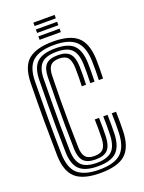

<svg xmlns="http://www.w3.org/2000/svg" viewBox="-175 -1033 842 1123"><g transform="rotate(-20 246.0 -471.5)"><path d="M250 9.2Q142.5 9.2 95 -33.8Q47.5 -76.8 45.5 -175.8Q43.5 -280.8 43.2 -388Q43 -495.2 45.2 -625.5Q47 -726.8 96.1 -767.9Q145.2 -809 249.8 -809Q355.5 -809 402.5 -766.2Q449.5 -723.5 452.8 -624.8Q453.8 -596.2 453.2 -565Q452.8 -533.8 451.8 -505.5H425.5Q426.5 -533.8 426.9 -565Q427.2 -596.2 426.2 -623.8Q423.2 -712 382.1 -750Q341 -788 249.8 -788Q158.8 -788 116 -751.1Q73.2 -714.2 72 -624.8Q70.2 -507.5 70 -395.8Q69.8 -284 72 -176.8Q73.8 -85.2 117.1 -48.5Q160.5 -11.8 250 -11.8Q343.8 -11.8 385.5 -50Q427.2 -88.2 430.2 -176.8Q431.2 -203 431.1 -235.4Q431 -267.8 430 -297H456.5Q457.8 -264.2 457.6 -232.8Q457.5 -201.2 456.8 -175.8Q453.8 -76.8 405.9 -33.8Q358 9.2 250 9.2ZM250 -33Q170.2 -33 135.1 -66.4Q100 -99.8 98.5 -176.8Q96.8 -257.5 96.4 -327.8Q96 -398 96.5 -469.4Q97 -540.8 98.2 -624.8Q99.5 -701.5 134.9 -734.1Q170.2 -766.8 249.8 -766.8Q329.5 -766.8 363.4 -732.6Q397.2 -698.5 399.8 -622.8Q400.8 -598.8 400.4 -572.4Q400 -546 399 -505.5H372.5Q373.8 -550.8 373.9 -576.1Q374 -601.5 373.2 -622.5Q371.5 -685.5 344.4 -715.5Q317.2 -745.5 249.8 -745.5Q182.5 -745.5 154.1 -716.8Q125.8 -688 124.8 -623.8Q123.8 -543 123 -472.8Q122.2 -402.5 122.6 -331.6Q123 -260.8 124.8 -177.5Q126.2 -112.2 154.9 -83.2Q183.5 -54.2 250 -54.2Q311.8 -54.2 343 -81.5Q374.2 -108.8 377.2 -178.5Q378.2 -200 378.2 -235Q378.2 -270 377.2 -297H403.8Q404.5 -268.8 404.6 -235.9Q404.8 -203 403.8 -177.8Q400.8 -100.8 365.2 -66.9Q329.8 -33 250 -33ZM250 -75.2Q198.5 -75.2 175.6 -99.4Q152.8 -123.5 151.5 -177.5Q149.8 -254.8 149.2 -325Q148.8 -395.2 149.2 -467.6Q149.8 -540 151.2 -623.8Q152.2 -677 174.6 -700.6Q197 -724.2 249.8 -724.2Q299.5 -724.2 322.2 -700.4Q345 -676.5 347 -621Q348 -595.5 347.5 -564.2Q347 -533 346 -505.5H319.5Q320.8 -537.5 321 -566.2Q321.2 -595 320.5 -621Q319 -664.5 302.9 -683.9Q286.8 -703.2 249.8 -703.2Q212.8 -703.2 195.8 -684.9Q178.8 -666.5 177.8 -622.8Q175.8 -545.8 175.1 -474.8Q174.5 -403.8 175.1 -331.5Q175.8 -259.2 177.8 -178.5Q178.8 -134.2 195.8 -115.4Q212.8 -96.5 250 -96.5Q290.2 -96.5 306.6 -116.6Q323 -136.8 324.5 -179.5Q325.5 -205.2 325.4 -237.1Q325.2 -269 324.2 -297H350.8Q351.8 -269 351.9 -236.8Q352 -204.5 351 -179.5Q349 -124.8 326 -100Q303 -75.2 250 -75.2ZM180.5 -930.8V-952H312.8V-930.8ZM180.5 -887.8V-909.2H312.8V-887.8ZM180.5 -845V-866.5H312.8V-845Z"/></g></svg>

Font: Big Shoulders Inline Text ExtraBold
Style: Regular
Weight: 800
Designer: Patric King
Foundry: XO Type Co
Version: Version 1.000